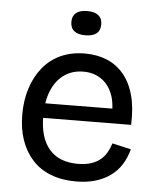

<svg xmlns="http://www.w3.org/2000/svg" viewBox="-52 -755 667 813"><g transform="rotate(5 281.5 -348.5)"><path d="M301 13Q240 13 193 -5.5Q146 -24 114.5 -59Q83 -94 66.5 -142Q50 -190 50 -250Q50 -311 66.5 -362Q83 -413 114 -451Q145 -489 190 -509.5Q235 -530 293 -530Q344 -530 385.5 -513Q427 -496 457 -460.5Q487 -425 501.5 -371.5Q516 -318 513 -246L108 -243V-305L458 -308L427 -266Q432 -329 415.5 -370Q399 -411 367 -432Q335 -453 293 -453Q246 -453 211.5 -429Q177 -405 158 -360Q139 -315 139 -251Q139 -159 180.5 -110.5Q222 -62 302 -62Q334 -62 357.5 -69.5Q381 -77 397.5 -90.5Q414 -104 424.5 -122.5Q435 -141 441 -161L521 -143Q511 -106 493 -77.5Q475 -49 447.5 -29Q420 -9 383.5 2Q347 13 301 13ZM286 -607Q255 -607 239 -620Q223 -633 223 -659Q223 -684 239 -697Q255 -710 286 -710Q318 -710 334 -697Q350 -684 350 -659Q350 -633 334 -620Q318 -607 286 -607Z"/></g></svg>

Font: Bricolage Grotesque 16pt
Style: Regular
Weight: 400
Version: Version 1.001;gftools[0.9.33.dev8+g029e19f]